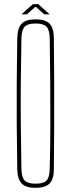

<svg xmlns="http://www.w3.org/2000/svg" viewBox="-20 -898 340 923"><path d="M151 5Q104 5 84 -16Q64 -37 63 -85Q61 -198 60.5 -299Q60 -400 60.5 -501Q61 -602 63 -714Q64 -763 84 -784Q104 -805 151 -805Q198 -805 218.5 -784Q239 -763 239 -714Q240 -602 240.5 -501Q241 -400 240.5 -299Q240 -198 239 -85Q239 -37 218.5 -16Q198 5 151 5ZM151 -15Q189 -15 203.5 -30Q218 -45 219 -85Q222 -200 222 -301.5Q222 -403 221.5 -503.5Q221 -604 219 -714Q218 -755 203.5 -770Q189 -785 151 -785Q114 -785 99 -770Q84 -755 83 -714Q81 -604 80 -503.5Q79 -403 80 -301.5Q81 -200 83 -85Q84 -45 99 -30Q114 -15 151 -15ZM83 -829 138 -878H164L219 -829H193L151 -866L109 -829Z"/></svg>

Font: Big Shoulders Display Thin
Style: Regular
Weight: 100
Designer: Patric King
Foundry: XO Type Co
Version: Version 1.000; ttfautohint (v1.8.2)